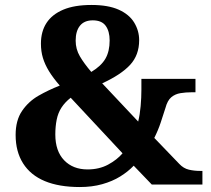

<svg xmlns="http://www.w3.org/2000/svg" viewBox="-20 -744 849 774"><path d="M302 10Q218 10 160.5 -14Q103 -38 73 -85.5Q43 -133 43 -200Q43 -259 69 -297Q95 -335 135 -358Q175 -381 221 -399Q194 -430 177.5 -457Q161 -484 153 -510.5Q145 -537 145 -568Q145 -617 167.5 -651.5Q190 -686 235 -705Q280 -724 349 -724Q416 -724 458.5 -705Q501 -686 521 -653Q541 -620 541 -582Q541 -522 504.5 -482.5Q468 -443 392 -408L537 -254Q544 -282 547 -316.5Q550 -351 550 -382V-426H768V-372H752Q729 -372 707.5 -368.5Q686 -365 670.5 -352Q655 -339 647 -309Q638 -281 628 -250.5Q618 -220 602 -188L703 -83Q720 -65 741.5 -60Q763 -55 787 -55H796V0H592L519 -76Q496 -52 464.5 -32.5Q433 -13 392 -1.5Q351 10 302 10ZM333 -61Q380 -61 416 -80.5Q452 -100 474 -126L265 -350Q242 -332 228 -310.5Q214 -289 208.5 -261.5Q203 -234 203 -202Q203 -135 238.5 -98Q274 -61 333 -61ZM348 -454Q388 -478 405 -507.5Q422 -537 422 -581Q422 -618 406 -640Q390 -662 354 -662Q320 -662 302.5 -640.5Q285 -619 285 -580Q285 -546 302 -517Q319 -488 348 -454Z"/></svg>

Font: Noto Serif Hentaigana EL
Style: Regular
Weight: 400
Designer: Kazuhiro Yamada
Foundry: nipponia
Version: Version 1.000